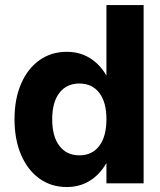

<svg xmlns="http://www.w3.org/2000/svg" viewBox="-20 -720 630 754"><path d="M544 -700V0H398V-80Q372.5 -35 332.8 -10.2Q293 14.5 242.5 14.5Q181 14.5 134.8 -18.8Q88.5 -52 62.8 -112Q37 -172 37 -252Q37 -331.5 62.8 -391Q88.5 -450.5 134.8 -483.5Q181 -516.5 242.5 -516.5Q293 -516.5 332.8 -492Q372.5 -467.5 398 -423V-700ZM185 -252Q185 -184.5 213.2 -147.2Q241.5 -110 291.5 -110Q342 -110 370 -147.2Q398 -184.5 398 -252Q398 -318.5 370 -355.2Q342 -392 291.5 -392Q241.5 -392 213.2 -355.2Q185 -318.5 185 -252Z"/></svg>

Font: Overused Grotesk
Style: Bold
Weight: 710
Version: Version 0.004